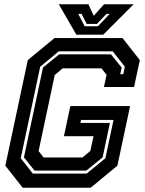

<svg xmlns="http://www.w3.org/2000/svg" viewBox="-20 -878 679 898"><path d="M86 0 5 -103 110 -597 235 -700H553L634 -597L607 -471H466L478.5 -528L454.5 -558.5H273L236 -527L160.5 -171.5L184 -141.5H365.5L402.5 -172L417.5 -241H279L309 -382H588.5L529 -103L404 0ZM133.5 -66H385.5L473 -138L511 -317H359L356 -303H494L460 -142L383.5 -80H141.5L92 -142L181 -562L257 -624H499L549 -562L542.5 -531H556.5L564 -566L507 -638H255L168 -566L77 -138ZM337 -716 255 -858H393.5L418.5 -804L466.5 -858H605L463 -716ZM376 -755H438L493 -813H477.5L433.5 -766H385.5L361.5 -813H346Z"/></svg>

Font: Tourney
Style: Bold Italic
Weight: 700
Italic angle: -12°
Version: Version 1.015